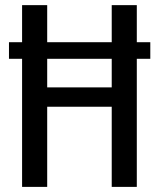

<svg xmlns="http://www.w3.org/2000/svg" viewBox="-20 -731 619 751"><path d="M515.1 -565.9H567.9V-501H515.1V0H417V-313.5H164.6V0H66.4V-501H15.1V-565.9H66.4V-710.9H164.6V-565.9H417V-710.9H515.1ZM164.6 -389.2H417V-501H164.6Z"/></svg>

Font: Franco
Style: Regular
Weight: 400
Designer: Google
Version: Version 1.200311; 2013